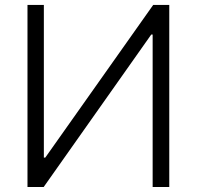

<svg xmlns="http://www.w3.org/2000/svg" viewBox="-20 -747 785 767"><path d="M89.8 -727.3V0H154.5L584.2 -609H589.8V0H656.2V-727.3H592L160.9 -117.5H155.2V-727.3Z"/></svg>

Font: Inter UI Light
Style: Regular
Weight: 300
Designer: Rasmus Andersson
Foundry: rsms
Version: 3.2;8d6f07862